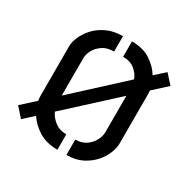

<svg xmlns="http://www.w3.org/2000/svg" viewBox="-122 -636 754 757"><g transform="rotate(30 254.5 -257.5)"><path d="M230.4 1Q178.8 1 144.2 -21.1Q109.6 -43.2 90.8 -72.6L45.8 -31.6L8.4 -73.6L68.2 -128Q67.6 -133.6 67 -139Q66.4 -144.4 66.4 -149V-376Q66.4 -394 76.4 -418Q86.4 -442 106.9 -464.5Q127.4 -487 158.4 -501.5Q189.4 -516 230.4 -516V-446Q199.2 -446 178.9 -432.2Q158.6 -418.4 148.5 -399.3Q138.4 -380.2 138.4 -363V-192.4L353.6 -390.4Q345.4 -412.4 325.1 -429.2Q304.8 -446 271.4 -446V-516Q322.6 -516 356.7 -493.6Q390.8 -471.2 408.6 -440.8L453.4 -481L490.8 -439.6L429.2 -383.4Q429.8 -379.4 430.1 -374.9Q430.4 -370.4 430.4 -366V-141Q430.4 -123 420.9 -98.5Q411.4 -74 391.4 -51.5Q371.4 -29 341.9 -14Q312.4 1 271.4 1V-69Q301 -69 320.5 -83.1Q340 -97.2 349.8 -116.6Q359.6 -136 359.6 -152V-319.2L146.6 -124Q156.4 -102 177.8 -85.5Q199.2 -69 230.4 -69Z"/></g></svg>

Font: Stick No Bills ExtraLight
Style: Regular
Weight: 200
Designer: Kosala Senevirathne, Siva Puranthara, Lasantha Premarathna, Tharique Azeez
Foundry: mooniak
Version: Version 2.000